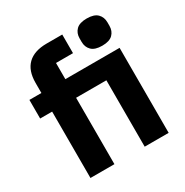

<svg xmlns="http://www.w3.org/2000/svg" viewBox="-171 -888 989 1027"><g transform="rotate(-30 323.5 -374.5)"><path d="M95 -410H21V-525H95V-587Q95 -663 135 -701.5Q175 -740 252 -740H348V-625H243V-525H578V0H430V-410H243V0H95ZM504 -581Q459 -581 438.5 -601.5Q418 -622 418 -654V-676Q418 -708 438.5 -728.5Q459 -749 504 -749Q549 -749 569.5 -728.5Q590 -708 590 -676V-654Q590 -622 569.5 -601.5Q549 -581 504 -581Z"/></g></svg>

Font: IBM Plex Arabic
Style: Bold
Weight: 700
Designer: Mike Abbink, Paul van der Laan, Pieter van Rosmalen, Wael Morcos, Khajak Apelian
Foundry: Bold Monday
Version: Version 1.0